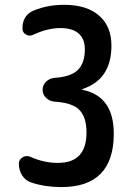

<svg xmlns="http://www.w3.org/2000/svg" viewBox="-20 -760 540 790"><path d="M109.4 -8.8Q85 -16.6 71.3 -38.1Q57.6 -59.6 57.6 -85.9Q57.6 -103.5 73.2 -112.8Q88.9 -122.1 106.4 -114.3Q160.2 -89.8 218.8 -89.8Q335.9 -89.8 335.9 -214.8Q335.9 -278.3 306.2 -308.1Q276.4 -337.9 203.1 -341.8Q183.6 -343.8 169.4 -357.4Q155.3 -371.1 155.3 -390.1Q155.3 -409.2 168.5 -422.9Q181.6 -436.5 202.1 -439.5Q270.5 -443.4 299.8 -471.7Q329.1 -500 329.1 -557.6Q329.1 -599.6 303.7 -622.1Q278.3 -644.5 228.5 -644.5Q175.8 -644.5 117.2 -617.2Q102.5 -609.4 87.4 -617.7Q72.3 -626 72.3 -642.6Q72.3 -697.3 119.1 -716.8Q175.8 -740.2 244.1 -740.2Q336.9 -740.2 387.7 -695.8Q438.5 -651.4 438.5 -572.3Q438.5 -432.6 319.3 -393.6Q318.4 -393.6 318.4 -391.6V-390.6Q448.2 -365.2 448.2 -210Q448.2 9.8 232.4 9.8Q166 9.8 109.4 -8.8Z"/></svg>

Font: Rounded Mgen+ 2m medium
Style: Regular
Weight: 500
Designer: [Source Han Sans]
Ryoko NISHIZUKA  (kana & ideographs); Paul D. Hunt (Latin, Greek & Cyrillic); Wenlong ZHANG  (bopomofo
Version: Version 1.059.20150602